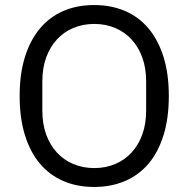

<svg xmlns="http://www.w3.org/2000/svg" viewBox="-20 -730 748 762"><path d="M354 12Q286 12 231.5 -11.5Q177 -35 138.5 -80.5Q100 -126 79 -193.5Q58 -261 58 -349Q58 -437 79 -504Q100 -571 138.5 -617Q177 -663 231.5 -686.5Q286 -710 354 -710Q421 -710 476 -686.5Q531 -663 569.5 -617Q608 -571 629 -504Q650 -437 650 -349Q650 -261 629 -193.5Q608 -126 569.5 -80.5Q531 -35 476 -11.5Q421 12 354 12ZM354 -63Q399 -63 437 -79Q475 -95 502.5 -125Q530 -155 545 -197Q560 -239 560 -291V-407Q560 -459 545 -501Q530 -543 502.5 -573Q475 -603 437 -619Q399 -635 354 -635Q309 -635 271 -619Q233 -603 205.5 -573Q178 -543 163 -501Q148 -459 148 -407V-291Q148 -239 163 -197Q178 -155 205.5 -125Q233 -95 271 -79Q309 -63 354 -63Z"/></svg>

Font: IBM Plex Sans Arabic
Style: Regular
Weight: 400
Designer: Mike Abbink, Paul van der Laan, Pieter van Rosmalen, Wael Morcos, Khajak Apelian
Foundry: Bold Monday
Version: Version 1.005